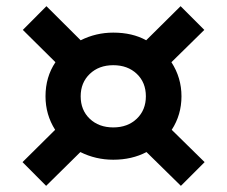

<svg xmlns="http://www.w3.org/2000/svg" viewBox="-20 -668 738 624"><path d="M129.9 -64 53.2 -141.1 159.2 -246.1Q127.9 -295.4 127.9 -355Q127.9 -418 160.2 -465.8L54.2 -570.8L130.9 -647.9L242.2 -537.1Q292 -562 348.1 -562Q410.2 -562 455.1 -537.1L566.9 -647.9L644 -570.8L537.1 -465.8Q569.8 -415.5 569.8 -355Q569.8 -294.9 538.1 -246.1L645 -141.1L567.9 -64L456.1 -173.8Q408.7 -148.9 348.1 -148.9Q291 -148.9 241.2 -173.8ZM242.2 -355Q242.2 -310.1 271.7 -282Q301.3 -253.9 348.1 -253.9Q395 -253.9 424.6 -282.2Q454.1 -310.5 454.1 -355Q454.1 -399.9 424.6 -428Q395 -456.1 348.1 -456.1Q301.3 -456.1 271.7 -427.7Q242.2 -399.4 242.2 -355Z"/></svg>

Font: Lumene Sans Expanded
Style: Bold
Weight: 600
Width: 7
Designer: Deni Anggara
Version: Version 1.003;Glyphs 3.1.2 (3151)